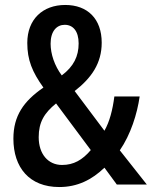

<svg xmlns="http://www.w3.org/2000/svg" viewBox="-20 -744 612 774"><path d="M243 -724C152 -724 90 -666 90 -571C90 -502 110 -454 155 -391C75 -336 34 -277 34 -185C34 -69 98 10 219 10C292 10 350 -19 401 -68L451 0H572L463 -138C507 -202 533 -285 543 -355H441C434 -301 422 -254 401 -217L281 -377C349 -430 390 -489 390 -572C390 -668 333 -724 243 -724ZM241 -644C274 -644 297 -619 297 -569C297 -517 277 -476 229 -440C200 -479 184 -526 184 -568C184 -619 209 -644 241 -644ZM206 -327 346 -139C312 -99 277 -79 230 -79C174 -79 136 -123 136 -191C136 -251 158 -288 206 -327Z"/></svg>

Font: Noto Sans Gujarati UI Condensed Medium
Style: Regular
Weight: 500
Width: 3
Designer: Jelle Bosma - Monotype Design Team, Universal Thirst
Foundry: Monotype Imaging Inc.
Version: Version 2.106